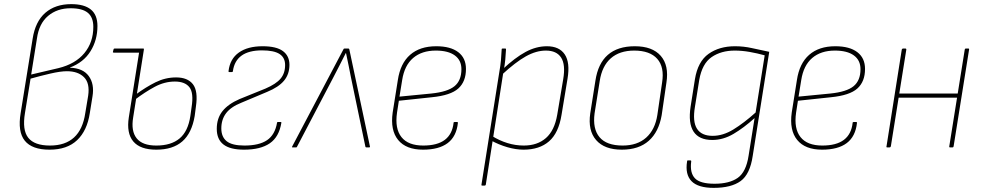

<svg xmlns="http://www.w3.org/2000/svg" viewBox="-20 -714 4755 930"><path d="M220 11Q135 11 100 -32.5Q65 -76 80 -166L138 -526Q151 -610 199.5 -652Q248 -694 325 -694Q388 -694 420 -668Q452 -642 452 -588Q452 -520 418.5 -466Q385 -412 319 -387V-386Q382 -384 410 -345.5Q438 -307 428 -247L415 -166Q402 -81 353.5 -35Q305 11 220 11ZM222 -9Q370 -9 393 -166L407 -250Q416 -311 387 -340Q358 -369 304 -369Q273 -369 223.5 -357.5Q174 -346 128 -333L101 -167Q87 -84 117 -46.5Q147 -9 222 -9ZM131 -353 263 -384Q345 -404 388.5 -456.5Q432 -509 432 -584Q432 -630 405.5 -652Q379 -674 322 -674Q257 -674 213 -637Q169 -600 159 -528Z M531 -459Q526 -459 527 -463L530 -475Q531 -479 535 -479H666L662 -459ZM737 11Q659 11 625.5 -29Q592 -69 604 -146L656 -474Q657 -479 660 -479H674Q678 -479 677 -474L625 -145Q614 -79 642 -44Q670 -9 737 -9Q809 -9 850 -43.5Q891 -78 902 -152L908 -195Q919 -264 897.5 -291.5Q876 -319 827 -319Q777 -319 729.5 -293.5Q682 -268 632 -230L636 -255Q686 -292 733.5 -315.5Q781 -339 833 -339Q889 -339 914.5 -306Q940 -273 929 -198L923 -152Q909 -69 863 -29Q817 11 737 11Z M1162 11Q1095 11 1062.5 -14Q1030 -39 1030 -90Q1030 -141 1057.5 -175.5Q1085 -210 1140 -234L1266 -285Q1317 -307 1339 -333Q1361 -359 1361 -399Q1361 -435 1334 -452.5Q1307 -470 1249 -470Q1122 -470 1108 -369Q1108 -365 1103 -365H1090Q1086 -365 1087 -370Q1094 -429 1137 -459.5Q1180 -490 1252 -490Q1319 -490 1350.5 -466.5Q1382 -443 1382 -400Q1382 -355 1356 -323.5Q1330 -292 1274 -269L1148 -216Q1098 -196 1075 -165.5Q1052 -135 1052 -92Q1052 -51 1078 -30Q1104 -9 1164 -9Q1235 -9 1273.5 -35Q1312 -61 1322 -120Q1322 -123 1326 -123H1340Q1343 -123 1343 -120Q1332 -51 1287 -20Q1242 11 1162 11Z M1397 0Q1393 0 1395 -4L1644 -476Q1645 -479 1649 -479H1667Q1671 -479 1672 -475L1772 -4Q1773 0 1768 0H1755Q1751 0 1750 -3L1680 -339Q1674 -368 1668.5 -397Q1663 -426 1656 -457H1655Q1640 -427 1624.5 -397Q1609 -367 1593 -336L1418 -2Q1417 0 1414 0Z M2029 11Q1947 11 1908.5 -36Q1870 -83 1882 -169L1907 -326Q1919 -407 1966.5 -448.5Q2014 -490 2093 -490Q2162 -490 2199.5 -461.5Q2237 -433 2237 -380Q2237 -319 2200 -285.5Q2163 -252 2072 -243L1912 -226L1903 -168Q1892 -91 1924.5 -50Q1957 -9 2030 -9Q2098 -9 2134.5 -36.5Q2171 -64 2177 -119Q2177 -123 2182 -123H2195Q2198 -123 2198 -119Q2191 -53 2148.5 -21Q2106 11 2029 11ZM1915 -246 2069 -261Q2148 -269 2181.5 -296.5Q2215 -324 2215 -379Q2215 -422 2183 -445.5Q2151 -469 2091 -469Q2023 -469 1981 -433Q1939 -397 1928 -326Z M2516 11Q2479 11 2437.5 -1Q2396 -13 2358 -34L2362 -56Q2399 -33 2438 -21Q2477 -9 2517 -9Q2583 -9 2624.5 -45.5Q2666 -82 2679 -158L2708 -330Q2720 -401 2698 -435Q2676 -469 2624 -469Q2577 -469 2527 -441Q2477 -413 2411 -352L2414 -378Q2475 -435 2526 -462.5Q2577 -490 2629 -490Q2689 -490 2715.5 -450.5Q2742 -411 2729 -333L2700 -158Q2686 -70 2639.5 -29.5Q2593 11 2516 11ZM2316 185Q2311 185 2312 181L2399 -368Q2404 -395 2406.5 -422.5Q2409 -450 2410 -475Q2410 -479 2414 -479H2428Q2431 -479 2431 -475Q2430 -451 2427.5 -425.5Q2425 -400 2420 -374L2418 -364L2333 181Q2332 185 2327 185Z M2992 11Q2908 11 2867.5 -35.5Q2827 -82 2839 -165L2864 -323Q2889 -490 3055 -490Q3140 -490 3180.5 -443.5Q3221 -397 3208 -314L3185 -156Q3171 -75 3122.5 -32Q3074 11 2992 11ZM2996 -9Q3067 -9 3110 -47.5Q3153 -86 3164 -157L3187 -314Q3199 -389 3163.5 -429Q3128 -469 3052 -469Q2981 -469 2938.5 -431.5Q2896 -394 2885 -322L2860 -165Q2850 -90 2884 -49.5Q2918 -9 2996 -9Z M3540 -490Q3582 -490 3622 -481Q3662 -472 3706 -463L3626 41Q3613 130 3567.5 163Q3522 196 3437 196Q3361 196 3329.5 163.5Q3298 131 3308 68Q3308 63 3311 63H3324Q3329 63 3328 69Q3321 123 3346 149.5Q3371 176 3441 176Q3513 176 3553.5 147.5Q3594 119 3606 40L3635 -142Q3583 -95 3533 -65.5Q3483 -36 3430 -36Q3366 -36 3339.5 -76.5Q3313 -117 3325 -197L3346 -330Q3360 -416 3412 -453Q3464 -490 3540 -490ZM3432 -56Q3482 -56 3532.5 -87Q3583 -118 3640 -169L3684 -446Q3648 -456 3611 -462.5Q3574 -469 3539 -469Q3473 -469 3427 -437.5Q3381 -406 3367 -327L3346 -196Q3334 -125 3356 -90.5Q3378 -56 3432 -56Z M3962 11Q3880 11 3841.5 -36Q3803 -83 3815 -169L3840 -326Q3852 -407 3899.5 -448.5Q3947 -490 4026 -490Q4095 -490 4132.5 -461.5Q4170 -433 4170 -380Q4170 -319 4133 -285.5Q4096 -252 4005 -243L3845 -226L3836 -168Q3825 -91 3857.5 -50Q3890 -9 3963 -9Q4031 -9 4067.5 -36.5Q4104 -64 4110 -119Q4110 -123 4115 -123H4128Q4131 -123 4131 -119Q4124 -53 4081.5 -21Q4039 11 3962 11ZM3848 -246 4002 -261Q4081 -269 4114.5 -296.5Q4148 -324 4148 -379Q4148 -422 4116 -445.5Q4084 -469 4024 -469Q3956 -469 3914 -433Q3872 -397 3861 -326Z M4582 0Q4577 0 4578 -5L4653 -474Q4654 -479 4658 -479H4670Q4675 -479 4674 -474L4599 -5Q4598 0 4594 0ZM4278 0Q4272 0 4274 -5L4348 -474Q4350 -479 4354 -479H4365Q4370 -479 4370 -474L4295 -5Q4293 0 4289 0ZM4327 -241 4330 -261H4623L4620 -241Z"/></svg>

Font: Sofia Sans Semi Condensed Thin
Style: Italic
Weight: 250
Italic angle: -9°
Version: Version 4.100